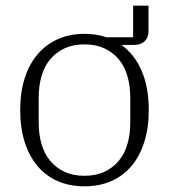

<svg xmlns="http://www.w3.org/2000/svg" viewBox="-20 -643 594 675"><path d="M277 12Q225 12 183.5 -6Q142 -24 112.5 -58.5Q83 -93 67 -143Q51 -193 51 -256Q51 -319 67 -368.5Q83 -418 112.5 -452.5Q142 -487 183.5 -505.5Q225 -524 277 -524Q319 -524 354 -512H448V-623H502V-533Q502 -511 488.5 -498Q475 -485 449 -485H407Q453 -452 478 -394Q503 -336 503 -256Q503 -193 487 -143Q471 -93 441.5 -58.5Q412 -24 370.5 -6Q329 12 277 12ZM277 -25Q317 -25 347 -39Q377 -53 397.5 -77.5Q418 -102 428 -136.5Q438 -171 438 -213V-299Q438 -341 428 -375.5Q418 -410 397.5 -434.5Q377 -459 347 -473Q317 -487 277 -487Q237 -487 207 -473Q177 -459 156.5 -434.5Q136 -410 126 -375.5Q116 -341 116 -299V-213Q116 -171 126 -136.5Q136 -102 156.5 -77.5Q177 -53 207 -39Q237 -25 277 -25Z"/></svg>

Font: IBM Plex Serif Light
Style: Regular
Weight: 300
Designer: Mike Abbink, Paul van der Laan, Pieter van Rosmalen
Foundry: Bold Monday
Version: Version 3.001